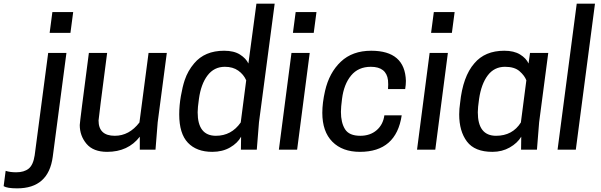

<svg xmlns="http://www.w3.org/2000/svg" viewBox="-177 -820 3291 1052"><path d="M-83 212Q-138 212 -157 200L-146 116Q-123 124 -88 124Q-45 124 -20 104Q5 84 13 31L87 -530H187L112 39Q89 212 -83 212ZM209 -640H95L110 -754H224Z M410 12Q334 12 297 -32Q260 -76 260 -135Q260 -149 310 -530H410Q363 -170 363 -160Q363 -76 452 -76Q531 -76 587 -149L637 -530H737L687 -150L675 0H589V-71Q525 12 410 12Z M986 12Q900 12 852.5 -38Q805 -88 805 -193Q805 -242 814 -293.5Q823 -345 835 -381Q852 -432 887 -473Q945 -542 1051 -542Q1105 -542 1138 -521Q1171 -500 1184 -472L1228 -800H1328L1242 -150L1230 0H1143L1144 -71Q1125 -36 1083.5 -12Q1042 12 986 12ZM1006 -76Q1091 -76 1142 -149L1172 -380Q1158 -412 1128.5 -433Q1099 -454 1055 -454Q996 -454 960 -406.5Q924 -359 913 -278Q906 -230 906 -205Q906 -76 1006 -76Z M1451 0H1351L1420 -530H1520ZM1542 -640H1428L1443 -754H1557Z M1795 12Q1699 12 1644 -43.5Q1589 -99 1589 -202Q1589 -256 1604 -322Q1627 -422 1690.5 -482Q1754 -542 1857 -542Q2042 -542 2047 -377Q2047 -355 2043 -332H1949L1950 -357L1949 -380Q1940 -454 1855 -454Q1786 -454 1746.5 -406Q1707 -358 1697 -278Q1691 -232 1691 -207Q1691 -148 1713.5 -112Q1736 -76 1797 -76Q1851 -76 1886.5 -106.5Q1922 -137 1929 -188H2024Q1994 12 1795 12Z M2208 0H2108L2177 -530H2277ZM2299 -640H2185L2200 -754H2314Z M2827 -530H2727ZM2521 12Q2424 12 2381.5 -44.5Q2339 -101 2339 -193Q2339 -223 2344 -256Q2359 -401 2422 -473Q2480 -542 2586 -542Q2639 -542 2672.5 -521.5Q2706 -501 2719 -472L2727 -530H2827L2777 -150L2765 0H2678L2679 -71Q2658 -36 2616 -12Q2574 12 2521 12ZM2541 -76Q2631 -76 2677 -149L2707 -380Q2697 -406 2669.5 -430Q2642 -454 2590 -454Q2531 -454 2495.5 -407Q2460 -360 2448 -278Q2441 -230 2441 -205Q2441 -76 2541 -76Z M2978 0H2878L2983 -800H3083Z"/></svg>

Font: Tanohe Sans Medium
Style: Italic
Weight: 500
Designer: Village Type and Design LLC & Cristiano Sobral
Foundry: Cooper Hewitt Smithsonian Design Museum
Version: Version 1.00;September 29, 2021;FontCreator 13.0.0.2655 64-b